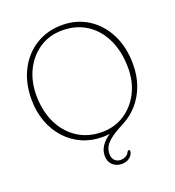

<svg xmlns="http://www.w3.org/2000/svg" viewBox="-161 -837 1065 1170"><g transform="rotate(-20 372.0 -252.0)"><path d="M373.5 -711.5Q468 -711.5 541.8 -664.2Q615.5 -617 657.5 -533.2Q699.5 -449.5 699.5 -340.5Q699.5 -264 676.5 -201.8Q653.5 -139.5 613.5 -93.8Q573.5 -48 523 -21.5Q466 8 434.2 31.2Q402.5 54.5 389.8 76.8Q377 99 377 126Q377 155 392.8 169.2Q408.5 183.5 430.5 183.5Q446.5 183.5 461.8 176.2Q477 169 484.5 152.5Q489 144 494.5 144Q502.5 143.5 502.5 154.5Q501.5 173 481.5 191Q461.5 209 429 209Q392 209 369 186.5Q346 164 346 127.5Q346 92.5 366 63.2Q386 34 420 11.5Q392 14.5 372.5 14.5Q301.5 14.5 241.5 -12.5Q181.5 -39.5 137.2 -88.2Q93 -137 68.5 -203.2Q44 -269.5 44 -348Q44 -455 86 -537Q128 -619 202.5 -665.2Q277 -711.5 373.5 -711.5ZM663.5 -328Q663.5 -433.5 626 -513Q588.5 -592.5 521 -636.5Q453.5 -680.5 363.5 -680.5Q279.5 -680.5 215.8 -638.2Q152 -596 116.2 -524.2Q80.5 -452.5 80.5 -363Q80.5 -259.5 118.8 -181Q157 -102.5 225 -58.8Q293 -15 382.5 -15Q463.5 -15 527 -56Q590.5 -97 627 -167.8Q663.5 -238.5 663.5 -328Z"/></g></svg>

Font: Fraunces 72pt SuperSoft Thin
Style: Regular
Weight: 100
Version: Version 1.000;[b76b70a41]